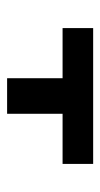

<svg xmlns="http://www.w3.org/2000/svg" viewBox="109 -688 282 540"><g transform="rotate(-90 250.0 -418.0)"><path d="M59 -297V-383H200V-539H300V-383H441V-297Z"/></g></svg>

Font: Iosevka Fixed
Style: Bold
Weight: 700
Monospace: yes
Designer: Belleve Invis
Foundry: Belleve Invis
Version: Version 32.3.0